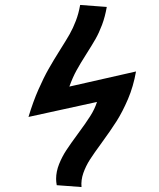

<svg xmlns="http://www.w3.org/2000/svg" viewBox="-20 -751 640 775"><path d="M206.5 -29Q206.5 -58.5 218.5 -88.5Q230.5 -118.5 247.8 -144.8Q265 -171 294.5 -211Q326 -253.5 344.2 -282.2Q362.5 -311 371.5 -339.5L95 -279Q113.5 -340.5 135 -389.2Q156.5 -438 175.8 -472Q195 -506 223 -550.5Q246.5 -587.5 260.8 -612.5Q275 -637.5 286.2 -667Q297.5 -696.5 303.5 -731L411 -723Q404 -683 391.8 -650.5Q379.5 -618 365.5 -593.5Q351.5 -569 329.5 -534.5Q304 -494.5 288.5 -466.2Q273 -438 260 -401.5L529 -462.5Q518.5 -402.5 496.8 -351.5Q475 -300.5 450.8 -262.2Q426.5 -224 390 -174Q359.5 -132.5 343 -106.8Q326.5 -81 316.5 -52.8Q306.5 -24.5 309 4L209 -3.5Q206.5 -17.5 206.5 -29Z"/></svg>

Font: JuliaMono SemiBold
Style: Italic
Weight: 600
Italic angle: -9°
Monospace: yes
Designer: cormullion
Foundry: corm
Version: Version 0.056; ttfautohint (v1.8.4)